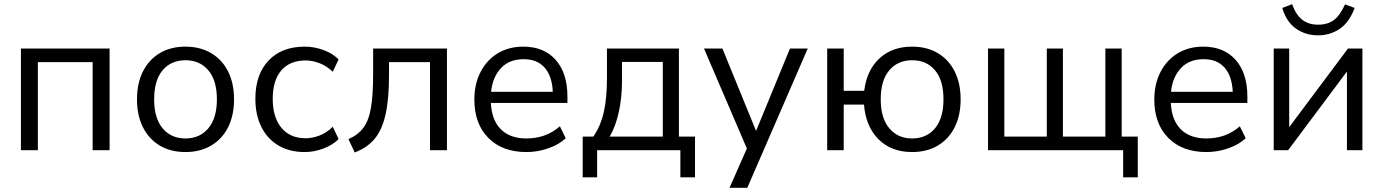

<svg xmlns="http://www.w3.org/2000/svg" viewBox="-20 -718 6614 918"><path d="M80 0V-486H504V0H423V-421H161V0Z M867 9Q796 9 744 -22Q692 -53 663.5 -109.5Q635 -166 635 -243Q635 -320 663.5 -376.5Q692 -433 744 -464Q796 -495 867 -495Q937 -495 989.5 -464Q1042 -433 1070.5 -376.5Q1099 -320 1099 -243Q1099 -166 1070.5 -109.5Q1042 -53 989.5 -22Q937 9 867 9ZM867 -56Q935 -56 976 -104.5Q1017 -153 1017 -243Q1017 -334 976 -382Q935 -430 867 -430Q798 -430 757.5 -382Q717 -334 717 -243Q717 -153 757.5 -104.5Q798 -56 867 -56Z M1437 9Q1364 9 1311 -22.5Q1258 -54 1229.5 -111.5Q1201 -169 1201 -246Q1201 -362 1264 -428.5Q1327 -495 1437 -495Q1482 -495 1526 -479Q1570 -463 1599 -434L1571 -375Q1542 -403 1507.5 -416Q1473 -429 1442 -429Q1366 -429 1325 -381.5Q1284 -334 1284 -245Q1284 -158 1325 -107.5Q1366 -57 1442 -57Q1473 -57 1507.5 -70Q1542 -83 1571 -112L1599 -53Q1570 -24 1525.5 -7.5Q1481 9 1437 9Z M1676 11 1646 -53Q1691 -72 1717 -106.5Q1743 -141 1753.5 -202Q1764 -263 1764 -362V-486H2117V0H2036V-421H1840V-359Q1840 -245 1823.5 -171Q1807 -97 1771 -54Q1735 -11 1676 11Z M2497 9Q2382 9 2315 -58.5Q2248 -126 2248 -242Q2248 -317 2278 -374.5Q2308 -432 2360.5 -463.5Q2413 -495 2482 -495Q2581 -495 2637 -431.5Q2693 -368 2693 -257V-226H2327Q2331 -143 2375 -99.5Q2419 -56 2497 -56Q2541 -56 2581 -69.5Q2621 -83 2657 -114L2685 -57Q2652 -26 2601 -8.5Q2550 9 2497 9ZM2484 -435Q2415 -435 2375 -392Q2335 -349 2328 -279H2623Q2620 -353 2584.5 -394Q2549 -435 2484 -435Z M2766 130V-65H2817Q2852 -116 2867 -182.5Q2882 -249 2882 -343V-486H3226V-65H3303V130H3233V0H2835V130ZM2895 -65H3149V-422H2954V-329Q2954 -254 2939 -184Q2924 -114 2895 -65Z M3468 180 3551 -8 3346 -486H3434L3595 -92L3757 -486H3842L3553 180Z M4341 9Q4241 9 4180 -52.5Q4119 -114 4111 -218H4014V0H3935V-486H4014V-284H4112Q4124 -382 4184.5 -438.5Q4245 -495 4341 -495Q4412 -495 4464 -464Q4516 -433 4544.5 -376.5Q4573 -320 4573 -243Q4573 -166 4544.5 -109.5Q4516 -53 4464 -22Q4412 9 4341 9ZM4341 -56Q4410 -56 4450.5 -104.5Q4491 -153 4491 -243Q4491 -334 4450.5 -382Q4410 -430 4341 -430Q4273 -430 4232 -382Q4191 -334 4191 -243Q4191 -153 4232 -104.5Q4273 -56 4341 -56Z M5350 130V0H4704V-486H4782V-65H4985V-486H5062V-65H5265V-486H5343V-65H5420V130Z M5748 9Q5633 9 5566 -58.5Q5499 -126 5499 -242Q5499 -317 5529 -374.5Q5559 -432 5611.5 -463.5Q5664 -495 5733 -495Q5832 -495 5888 -431.5Q5944 -368 5944 -257V-226H5578Q5582 -143 5626 -99.5Q5670 -56 5748 -56Q5792 -56 5832 -69.5Q5872 -83 5908 -114L5936 -57Q5903 -26 5852 -8.5Q5801 9 5748 9ZM5735 -435Q5666 -435 5626 -392Q5586 -349 5579 -279H5874Q5871 -353 5835.5 -394Q5800 -435 5735 -435Z M6070 0V-486H6144V-110L6425 -486H6494V0H6420V-376L6139 0ZM6282 -549Q6222 -549 6176 -581.5Q6130 -614 6111 -680L6158 -698Q6176 -647 6206.5 -623.5Q6237 -600 6282 -600Q6328 -600 6357.5 -622Q6387 -644 6411 -697L6457 -680Q6430 -609 6384 -579Q6338 -549 6282 -549Z"/></svg>

Font: Nunito Sans
Style: Regular
Weight: 400
Designer: Vernon Adams
Foundry: Vernon Adams
Version: Version 3.101; ttfautohint (v1.8.4.7-5d5b);gftools[0.9.27]